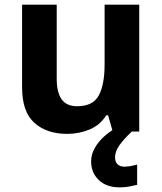

<svg xmlns="http://www.w3.org/2000/svg" viewBox="-20 -566 697 826"><path d="M579 -546V0H465L445 -70H437Q411 -28 365.5 -9Q320 10 269 10Q181 10 128 -37.5Q75 -85 75 -190V-546H224V-227Q224 -169 245 -139Q266 -109 312 -109Q380 -109 405 -155.5Q430 -202 430 -289V-546ZM475 111Q475 131 486 141Q497 151 514 151Q530 151 545 148Q560 145 570 142V229Q554 233 536 236.5Q518 240 494 240Q438 240 405 208.5Q372 177 372 128Q372 99 387 72Q402 45 426.5 22.5Q451 0 482 -17L547 0Q513 32 494 58.5Q475 85 475 111Z"/></svg>

Font: Noto Sans Bassa Vah
Style: Regular
Weight: 400
Designer: Monotype Design Team
Foundry: Monotype Imaging Inc.
Version: Version 2.002